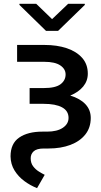

<svg xmlns="http://www.w3.org/2000/svg" viewBox="-20 -762 525 998"><path d="M68.9 -528.4H210.6Q276.3 -528.4 327.1 -511.4Q377.8 -494.3 407.1 -461.1Q436.4 -427.9 436.4 -379.3Q436.4 -341.3 412.3 -312.1Q388.1 -283 345.2 -265.3Q396.7 -249.6 424.2 -220.2Q451.7 -190.7 451.7 -149.1Q451.7 -98.7 423.7 -63.2Q395.6 -27.7 346.1 -8.9Q296.5 9.9 232.2 9.9H208.1Q170.8 9.9 155 24.5Q139.2 39.1 139.6 61.1Q139.6 85.6 152.2 102.3Q164.8 119 182 129.6Q199.2 140.3 212.4 146.7L172.6 215.9Q138.1 202.4 106.7 179.3Q75.3 156.2 55.4 123.9Q35.5 91.6 34.8 50.8Q34.8 -16 79.7 -46.9Q124.6 -77.8 200.6 -77.8H224.4Q277 -77.8 306.6 -97.8Q336.3 -117.9 336.3 -149.1Q336.3 -185.7 302.7 -204Q269.2 -222.3 206.7 -222.3H133.9V-304.3H208.1Q268.5 -304.3 294.7 -324.2Q321 -344.1 321 -375Q321 -403.4 293.3 -422.1Q265.6 -440.7 210.6 -440.7H68.9ZM168.3 -742.2 250.7 -662.6 334.2 -742.2H420.8V-736.5L282 -601.6H219.1L81 -736.5V-742.2Z"/></svg>

Font: Inter UI Medium
Style: Regular
Weight: 500
Designer: Rasmus Andersson
Foundry: rsms
Version: 3.2;8d6f07862